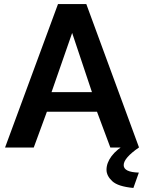

<svg xmlns="http://www.w3.org/2000/svg" viewBox="-20 -730 712 950"><path d="M267 -710H407L668 0H526L460 -177H212L147 0H5ZM435 -274 337 -567 235 -274ZM507 110Q507 76 532 42.5Q557 9 609 -21H651L667 0Q592 52 592 87Q592 122 667 124L640 200Q564 193 535.5 166.5Q507 140 507 110Z"/></svg>

Font: Raleway
Style: Bold
Weight: 700
Designer: Matt McInerney, Pablo Impallari, Rodrigo Fuenzalida
Foundry: Matt McInerney, Pablo Impallari, Rodrigo Fuenzalida
Version: Version 4.026